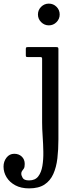

<svg xmlns="http://www.w3.org/2000/svg" viewBox="-110 -780 438 1060"><path d="M99.5 -700Q99.5 -675.5 117.2 -657.8Q135 -640 159.5 -640Q184.5 -640 202 -657.8Q219.5 -675.5 219.5 -700Q219.5 -725 202 -742.5Q184.5 -760 159.5 -760Q135 -760 117.2 -742.5Q99.5 -725 99.5 -700ZM112.5 -465Q118 -465 120.2 -463Q122.5 -461 122.5 -455.5V-104Q122.5 -70 125.5 -27.5Q128.5 15 129.2 57.8Q130 100.5 124 136.2Q118 172 101 194Q84 216 50.5 216Q23 216 15.2 202.2Q7.5 188.5 7.5 179Q7.5 169 12.2 163.5Q17 158 21.8 150.2Q26.5 142.5 26.5 125Q26.5 100 10.2 84.5Q-6 69 -31.5 69Q-57.5 69 -74 90.2Q-90.5 111.5 -90.5 140Q-90.5 171 -73.8 198.5Q-57 226 -25.5 243Q6 260 50.5 260Q103.5 260 135.5 239Q167.5 218 184.2 180.8Q201 143.5 206.8 94.2Q212.5 45 212.5 -11V-509Q212.5 -516 210 -518Q207.5 -520 200.5 -520H44Q36.5 -520 34.5 -518Q32.5 -516 32.5 -508.5V-475Q32.5 -468 34.8 -466.5Q37 -465 44 -465Z"/></svg>

Font: Besley
Style: Regular
Weight: 400
Designer: Owen Earl
Foundry: indestructible type*
Version: Version 4.000